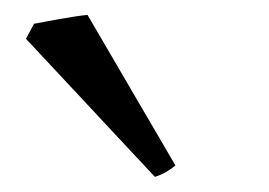

<svg xmlns="http://www.w3.org/2000/svg" viewBox="-20 -747 359 256"><path d="M213.9 -526.4Q209.5 -522.5 202.1 -518.1Q194.8 -513.7 186.5 -511.2L14.6 -695.3L25.4 -715.3Q30.3 -716.3 39.8 -718Q49.3 -719.7 59.8 -721.7Q70.3 -723.6 80.6 -725.1Q90.8 -726.6 96.7 -727.1Z"/></svg>

Font: Gentium Plus Viet
Style: Regular
Weight: 400
Designer: J. Victor Gaultney, Annie Olsen, Iska Routamaa, Becca Hirsbrunner
Foundry: SIL International
Version: Version 5.000